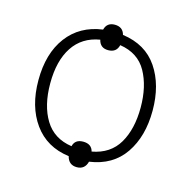

<svg xmlns="http://www.w3.org/2000/svg" viewBox="-93 -662 793 797"><g transform="rotate(15 303.0 -264.0)"><path d="M548.3 -266.1Q548.3 -155.3 497.8 -81.3Q447.3 -7.3 348.1 6.8Q338.9 42 304.7 42Q269.5 42 260.7 6.3Q163.6 -6.3 110.6 -79.8Q57.6 -153.3 57.6 -266.1Q57.6 -381.3 111.6 -453.1Q165.5 -524.9 262.7 -538.1Q271 -570.3 304.7 -570.3Q339.8 -570.3 348.1 -538.1Q448.2 -524.4 498.3 -450.2Q548.3 -376 548.3 -266.1ZM497.1 -266.1Q497.1 -356.4 462.2 -419.2Q427.2 -481.9 348.1 -494.1Q340.3 -460.9 304.7 -460.9Q270 -460.9 262.2 -494.6Q186.5 -481.9 147.5 -422.6Q108.4 -363.3 108.4 -266.1Q108.4 -170.9 146 -109.4Q183.6 -47.9 261.2 -36.6Q268.6 -67.4 303.7 -67.4Q339.8 -67.4 347.7 -36.6Q425.3 -50.8 461.2 -111.8Q497.1 -172.9 497.1 -266.1Z"/></g></svg>

Font: Open Sans Light
Style: Regular
Weight: 300
Designer: Monotype Design Team
Foundry: Monotype Imaging Inc.
Version: Version 3.000; ttfautohint (v1.8.4)